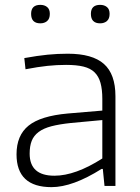

<svg xmlns="http://www.w3.org/2000/svg" viewBox="-20 -765 576 790"><path d="M192 5Q48 5 48 -130Q48 -208 97.5 -248Q147 -288 259 -298L401 -310V-358Q401 -397 393.5 -424Q386 -451 369 -467.5Q352 -484 323.5 -491Q295 -498 252 -498Q214 -498 175.5 -494Q137 -490 85 -480L80 -526Q135 -536 176 -540Q217 -544 259 -544Q360 -544 407.5 -502Q455 -460 455 -369V0H410L403 -70H398Q279 5 192 5ZM204 -42Q290 -42 401 -113V-271L272 -259Q224 -254 191.5 -245.5Q159 -237 139 -222Q119 -207 110.5 -185.5Q102 -164 102 -133Q102 -42 204 -42ZM146 -669Q108 -669 108 -708Q108 -745 146 -745Q163 -745 174 -736Q185 -727 185 -708Q185 -688 174 -678.5Q163 -669 146 -669ZM392 -669Q354 -669 354 -708Q354 -745 392 -745Q409 -745 420 -736Q431 -727 431 -708Q431 -688 420 -678.5Q409 -669 392 -669Z"/></svg>

Font: Encode Sans Wide
Style: ExtraLight
Weight: 200
Designer: Pablo Impallari, Andres Torresi
Foundry: Pablo Impallari, Andres Torresi
Version: Version 1.000; ttfautohint (v1.00) -l 8 -r 50 -G 200 -x 14 -